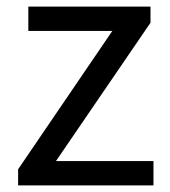

<svg xmlns="http://www.w3.org/2000/svg" viewBox="-20 -563 515 583"><path d="M35 0V-49L321 -469H66V-543H437V-494L150 -74H446V0Z"/></svg>

Font: Noto Sans HK
Style: Regular
Weight: 400
Designer: Ryoko NISHIZUKA 西塚涼子 (kana, bopomofo & ideographs); Paul D. Hunt (Latin, Greek & Cyrillic); Sandoll Communications 산돌커뮤니
Foundry: Adobe
Version: Version 2.004-H2;hotconv 1.0.118;makeotfexe 2.5.65603